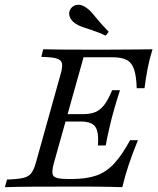

<svg xmlns="http://www.w3.org/2000/svg" viewBox="-25 -775 654 795"><path d="M-4.8 0 4 -31.5Q48.4 -33.1 71 -38.3Q93.5 -43.5 104.4 -57.7Q115.3 -71.8 123.4 -100.8L226.6 -470.2Q234.7 -499.2 231.5 -513.3Q228.2 -527.4 208.5 -533.1Q188.7 -538.7 146 -539.5L154 -571Q182.3 -570.2 228.6 -569.8Q275 -569.4 338.7 -569.4Q378.2 -569.4 414.9 -569.4Q451.6 -569.4 485.5 -569.8Q519.4 -570.2 549.6 -570.2Q579.8 -570.2 606.5 -571Q594.4 -532.3 586.7 -493.5Q579 -454.8 573.4 -409.7H541.1Q539.5 -459.7 530.2 -487.5Q521 -515.3 500 -526.6Q479 -537.9 441.1 -537.9H321L198.4 -100.8Q186.3 -58.1 196.8 -46Q207.3 -33.9 254 -33.9H273.4Q332.3 -33.9 373.4 -48Q414.5 -62.1 447.2 -97.2Q479.8 -132.3 513.7 -194.4H546Q522.6 -137.1 507.3 -90.7Q491.9 -44.4 481.5 0Q458.9 -0.8 434.7 -1.2Q410.5 -1.6 385.5 -2Q360.5 -2.4 333.5 -2.4Q306.5 -2.4 276.6 -2.4Q183.1 -2.4 112.5 -2Q41.9 -1.6 -4.8 0ZM219.4 -271.8 228.2 -302.4H400.8L391.9 -271.8ZM380.6 -172.6Q384.7 -229 369.4 -250.4Q354 -271.8 309.7 -271.8L318.5 -302.4Q350 -302.4 370.6 -311.3Q391.1 -320.2 407.3 -341.5Q423.4 -362.9 439.5 -401.6H471.8Q468.5 -390.3 462.5 -372.2Q456.5 -354 450.4 -331.9Q444.4 -309.7 437.9 -287.1Q433.9 -271 430.6 -256.5Q427.4 -241.9 424.2 -228.6Q421 -215.3 418.1 -201.6Q415.3 -187.9 412.9 -172.6ZM412.9 -627.4Q381.5 -641.9 357.3 -649.6Q333.1 -657.3 316.1 -663.3Q299.2 -669.4 287.1 -677.4Q267.7 -691.1 262.9 -708.1Q258.1 -725 267.7 -738.7Q278.2 -754 296.4 -755.2Q314.5 -756.5 333.9 -741.9Q346 -733.9 357.3 -720.2Q368.5 -706.5 384.3 -687.9Q400 -669.4 425 -643.5Z"/></svg>

Font: Playfair 5pt SemiExpanded Light 12pt
Style: Italic
Weight: 300
Italic angle: -15.6°
Version: Version 2.000;gftools[0.9.28]